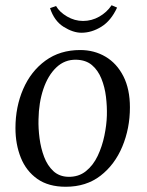

<svg xmlns="http://www.w3.org/2000/svg" viewBox="-20 -702 561 733"><path d="M286 -511Q340 -511 383 -485.5Q426 -460 451 -411Q476 -362 476 -292Q476 -212 447 -142.5Q418 -73 363.5 -31Q309 11 231 11Q165 11 122.5 -19Q80 -49 59.5 -100Q39 -151 39 -213Q39 -294 68.5 -362Q98 -430 153.5 -470.5Q209 -511 286 -511ZM271 -474Q227 -475 195 -444.5Q163 -414 145.5 -362Q128 -310 127 -246Q126 -212 131 -174Q136 -136 148.5 -103Q161 -70 183.5 -49Q206 -28 240 -27Q280 -26 308 -48.5Q336 -71 353 -107Q370 -143 378.5 -184Q387 -225 388 -261Q389 -296 384.5 -333Q380 -370 367 -402Q354 -434 331 -453.5Q308 -473 271 -474ZM291 -577Q259 -577 223 -599.5Q187 -622 171 -671L194 -679Q207 -656 236 -639Q265 -622 297 -622Q330 -622 359 -638.5Q388 -655 406 -682L427 -673Q404 -623 367 -600Q330 -577 291 -577Z"/></svg>

Font: Lora
Style: Italic
Weight: 400
Italic angle: -3°
Designer: Olga Karpushina, Alexei Vanyashin (Cyrillic)
Foundry: Cyreal
Version: Version 3.008